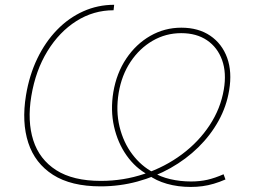

<svg xmlns="http://www.w3.org/2000/svg" viewBox="-20 -757 1052 790"><path d="M765.1 12.2Q712.4 12.2 667 -0.7Q621.6 -13.7 589.8 -37.6Q537.6 -65.4 501 -117.2Q464.4 -168.9 449.2 -236.3Q434.1 -303.7 446.3 -377.9Q459.5 -456.1 499.5 -515.9Q539.6 -575.7 598.4 -609.4Q657.2 -643.1 726.1 -643.1Q796.4 -643.1 845 -610.1Q893.6 -577.1 914.6 -519.3Q935.5 -461.4 922.9 -385.7Q912.1 -319.3 879.2 -259.8Q846.2 -200.2 795.9 -150.9Q745.6 -101.6 681.9 -65.7Q618.2 -29.8 545.2 -10Q472.2 9.8 394 9.8Q272.5 9.8 198.2 -37.6Q124 -85 96.4 -169.4Q68.8 -253.9 86.9 -364.7Q100.6 -447.8 133.5 -516.1Q166.5 -584.5 214.6 -634Q262.7 -683.6 322.5 -710.4Q382.3 -737.3 449.7 -737.3L447.3 -714.8Q364.7 -714.8 294.4 -670.4Q224.1 -626 175.3 -546.6Q126.5 -467.3 108.9 -361.8Q91.8 -258.8 116.9 -179.9Q142.1 -101.1 211.2 -56.9Q280.3 -12.7 395 -12.7Q488.3 -12.7 573.7 -41.5Q659.2 -70.3 728.3 -121.8Q797.4 -173.3 842.5 -241.7Q887.7 -310.1 900.9 -388.7Q912.6 -457.5 893.8 -509.8Q875 -562 831.8 -591.3Q788.6 -620.6 725.6 -620.6Q662.1 -620.6 608.2 -589.4Q554.2 -558.1 517.3 -502.9Q480.5 -447.8 468.3 -375Q456.1 -300.8 471.9 -235.6Q487.8 -170.4 524.7 -121.8Q561.5 -73.2 611.3 -47.4Q640.1 -29.3 680.9 -19.8Q721.7 -10.3 766.1 -10.3Q802.2 -10.3 833.3 -17.3Q864.3 -24.4 899.9 -40L907.7 -18.6Q882.8 -7.8 859.6 -1Q836.4 5.9 813.2 9Q790 12.2 765.1 12.2Z"/></svg>

Font: Inter Thin
Style: Italic
Weight: 250
Italic angle: -9.3988°
Designer: Rasmus Andersson
Foundry: rsms
Version: Version 4.001;git-66647c0bb